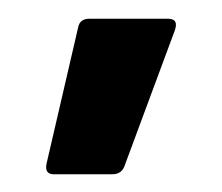

<svg xmlns="http://www.w3.org/2000/svg" viewBox="-20 -734 241 208"><path d="M38.3 -545.2Q28.2 -545.2 30.4 -556.6L64.6 -704.1Q66.4 -713.7 76.7 -713.7H162Q174.1 -713.7 169.2 -700.6L114.6 -553.4Q111.2 -545.2 101.5 -545.2Z"/></svg>

Font: Sofia Sans Extra Condensed
Style: Regular
Weight: 400
Designer: Botio Nikoltchev, Ani Petrova
Foundry: lettersoup
Version: Version 4.101